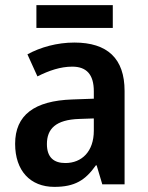

<svg xmlns="http://www.w3.org/2000/svg" viewBox="-20 -785 577 749"><path d="M420 -765H122V-676H420ZM270 -619C203 -619 138 -601 87 -573L126 -487C172 -510 216 -525 262 -525C317 -525 346 -495 346 -429V-400L262 -397C114 -392 39 -336 39 -224C39 -119 98 -56 192 -56C272 -56 313 -82 354 -140H357L379 -66H466V-430C466 -557 399 -619 270 -619ZM289 -321 346 -323V-275C346 -194 299 -149 235 -149C191 -149 163 -170 163 -223C163 -282 197 -318 289 -321Z"/></svg>

Font: Noto Sans Malayalam UI SemiCondensed SemiBold
Style: Regular
Weight: 600
Width: 4
Designer: Jelle Bosma - Monotype Design Team
Foundry: Monotype Imaging Inc.
Version: Version 2.104